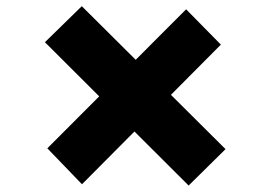

<svg xmlns="http://www.w3.org/2000/svg" viewBox="-20 -575 852 615"><path d="M584.2 19.3 123.9 -439.8 242 -555.2 702.4 -97.3ZM242.6 15.2 131.6 -99.9 576.1 -545.2 687.5 -432.1Z"/></svg>

Font: Lexend Zetta
Style: Regular
Weight: 400
Designer: Bonnie Shaver-Troup, Thomas Jockin
Foundry: Lexend
Version: Version 1.007